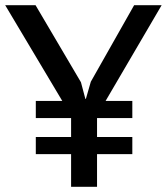

<svg xmlns="http://www.w3.org/2000/svg" viewBox="-24 -720 643 740"><path d="M114 -331H216L-4 -700H113L288 -403L305 -339H307L326 -405L493 -700H599L383 -331H486V-265H350V-192H486V-126H350V0H250V-126H114V-192H250V-265H114Z"/></svg>

Font: PT Sans Caption
Style: Regular
Weight: 400
Designer: A.Korolkova, O.Umpeleva, V.Yefimov
Foundry: ParaType Ltd
Version: Version 2.004W OFL